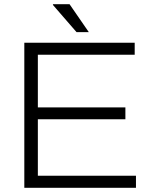

<svg xmlns="http://www.w3.org/2000/svg" viewBox="-20 -888 721 908"><path d="M400 -736 309 -868H231L230 -865L342 -736ZM95 0H623V-57H159V-324H573V-380H159V-629H617V-686H95Z"/></svg>

Font: Archivo ExtraLight
Style: Regular
Weight: 200
Designer: Hector Gatti
Foundry: Omnibus-Type
Version: Version 2.001